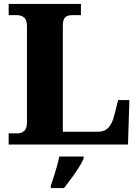

<svg xmlns="http://www.w3.org/2000/svg" viewBox="-20 -734 707 975"><path d="M24 0V-57H72Q89 -57 103 -69Q117 -81 117 -113V-599Q117 -633 102.5 -645Q88 -657 68 -657H24V-714H391V-657H345Q321 -657 310 -645Q299 -633 299 -602V-65H480Q511 -65 530.5 -85.5Q550 -106 561 -151L580 -226H637L630 0ZM238 208Q245 189 253.5 162.5Q262 136 269.5 109Q277 82 281 61H405V71Q396 92 379 118.5Q362 145 342 172Q322 199 305 221H238Z"/></svg>

Font: Noto Serif Tamil ExtraBold
Style: Italic
Weight: 800
Italic angle: -12°
Designer: Indian Type Foundry, Tom Grace, and the Monotype Design Team
Foundry: Monotype Imaging Inc.
Version: Version 2.003; ttfautohint (v1.8.4.7-5d5b)